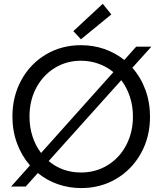

<svg xmlns="http://www.w3.org/2000/svg" viewBox="-20 -960 836 988"><path d="M174.8 -69.8 112.3 0H37.1L134.3 -108.9Q91.3 -158.2 67.6 -222.4Q43.9 -286.6 43.9 -360.4Q43.9 -463.9 89.8 -547.9Q135.7 -631.8 216.3 -679.7Q296.9 -727.5 396.5 -727.5Q460.4 -727.5 517.1 -707.8Q573.7 -688 619.6 -651.4L680.7 -719.7H758.8L661.1 -611.3Q704.6 -562 728.3 -497.6Q752 -433.1 752 -359.4Q752 -255.4 705.6 -171.6Q659.2 -87.9 578.4 -40Q497.6 7.8 398.4 7.8Q334.5 7.8 277.3 -12.2Q220.2 -32.2 174.8 -69.8ZM664.1 -360.4Q664.1 -414.6 648.4 -462.2Q632.8 -509.8 604 -547.4L230.5 -131.3Q264.2 -102.5 306.4 -87.4Q348.6 -72.3 396.5 -72.3Q472.7 -72.3 533.9 -109.9Q595.2 -147.5 629.6 -213.4Q664.1 -279.3 664.1 -360.4ZM357.4 -799.8 508.8 -940.4 552.7 -885.7 396.5 -757.8ZM191.4 -172.9 563.5 -588.9Q528.8 -617.2 486.3 -632.3Q443.8 -647.5 396.5 -647.5Q322.8 -647.5 262.2 -610.6Q201.7 -573.7 166.7 -508.3Q131.8 -442.9 131.8 -360.4Q131.8 -306.2 147.2 -258.3Q162.6 -210.4 191.4 -172.9Z"/></svg>

Font: Reddit Sans Vanilla
Style: Regular
Weight: 400
Designer: Stephen Hutchings
Foundry: Reddit
Version: Version 1.013